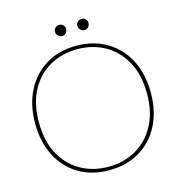

<svg xmlns="http://www.w3.org/2000/svg" viewBox="-123 -959 1009 1079"><g transform="rotate(-15 381.5 -419.0)"><path d="M380 12Q279 12 203.5 -33.5Q128 -79 86.5 -160.5Q45 -242 45 -350Q45 -457 86.5 -538.5Q128 -620 203.5 -666Q279 -712 380 -712Q482 -712 558.5 -666Q635 -620 676.5 -538.5Q718 -457 718 -350Q718 -242 676.5 -160.5Q635 -79 558.5 -33.5Q482 12 380 12ZM381 -8Q470 -8 541 -48Q612 -88 654 -164.5Q696 -241 696 -350Q696 -459 654 -535.5Q612 -612 541 -652Q470 -692 381 -692Q292 -692 221 -652Q150 -612 108.5 -535.5Q67 -459 67 -350Q67 -241 108.5 -164.5Q150 -88 221 -48Q292 -8 381 -8ZM319 -785Q306 -785 296 -795Q286 -805 286 -818Q286 -832 296 -841Q306 -850 319 -850Q333 -850 342 -841Q351 -832 351 -818Q351 -805 342 -795Q333 -785 319 -785ZM449 -785Q436 -785 426 -795Q416 -805 416 -818Q416 -832 426 -841Q436 -850 449 -850Q463 -850 472 -841Q481 -832 481 -818Q481 -805 472 -795Q463 -785 449 -785Z"/></g></svg>

Font: DM Sans 28pt Thin
Style: Regular
Weight: 250
Version: Version 4.004;gftools[0.9.30]